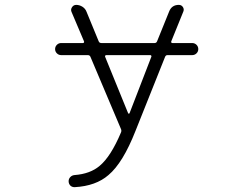

<svg xmlns="http://www.w3.org/2000/svg" viewBox="-20 -565 1040 791"><path d="M603.5 -331.1Q604.5 -334 603 -335.9Q601.6 -337.9 599.6 -337.9H418Q415 -337.9 413.6 -335.9Q412.1 -334 413.1 -331.1L507.8 -98.6Q508.8 -96.7 510.7 -96.7Q512.7 -96.7 513.7 -98.6ZM232.4 -337.9Q221.7 -337.9 214.4 -345.2Q207 -352.5 207 -362.8Q207 -373 214.4 -380.4Q221.7 -387.7 232.4 -387.7H322.3Q324.2 -387.7 325.7 -389.6Q327.1 -391.6 326.2 -394.5L274.4 -516.6Q270.5 -526.4 276.9 -535.6Q283.2 -544.9 293.9 -544.9Q307.6 -544.9 319.8 -537.1Q332 -529.3 336.9 -515.6L386.7 -394.5Q389.6 -387.7 397.5 -387.7H617.2Q624 -387.7 627 -394.5L676.8 -517.6Q687.5 -544.9 716.8 -544.9Q727.5 -544.9 733.4 -536.1Q739.3 -527.3 735.4 -517.6L685.5 -394.5Q684.6 -391.6 686 -389.6Q687.5 -387.7 689.5 -387.7H771.5Q782.2 -387.7 789.6 -380.4Q796.9 -373 796.9 -362.8Q796.9 -352.5 789.6 -345.2Q782.2 -337.9 771.5 -337.9H669.9Q663.1 -337.9 660.2 -331.1L538.1 -25.4Q486.3 106.4 426.8 156.2Q375 201.2 288.1 206.1Q288.1 206.1 287.1 206.1Q277.3 206.1 270.5 200.2Q262.7 192.4 262.7 181.6Q262.7 171.9 269.5 164.6Q276.4 157.2 287.1 156.2Q351.6 151.4 390.6 118.2Q436.5 80.1 478.5 -19.5Q481.4 -26.4 478.5 -33.2L352.5 -331.1Q349.6 -337.9 341.8 -337.9Z"/></svg>

Font: Rounded Mgen+ 2m light
Style: Regular
Weight: 200
Designer: [Source Han Sans]
Ryoko NISHIZUKA  (kana & ideographs); Paul D. Hunt (Latin, Greek & Cyrillic); Wenlong ZHANG  (bopomofo
Version: Version 1.059.20150602